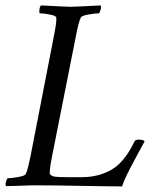

<svg xmlns="http://www.w3.org/2000/svg" viewBox="-26 -666 564 690"><path d="M162.1 -109.4Q148.9 -44.4 154.3 -39.1Q161.1 -32.2 172.9 -30.8Q184.6 -29.3 216.8 -29.3H268.6Q327.1 -29.3 374 -55.7Q421.9 -83 457.5 -158.2Q460.4 -164.1 472.2 -164.1Q489.7 -164.1 493.7 -158.2Q487.3 -146 465.8 -106.4Q444.3 -66.9 431.6 -41.3Q418.9 -15.6 412.6 3.9Q366.2 3.9 266.8 2Q167.5 0 104 0Q81.5 0 46.9 1.5Q12.2 2.9 -4.4 2.9Q-7.3 -1 -4.9 -11.2Q-2.4 -21.5 1.5 -25.4Q15.1 -25.4 39.6 -29.8Q64 -34.2 66.9 -41Q73.7 -54.7 85.4 -113.3L166.5 -530.3Q178.2 -587.9 176.3 -602.5Q175.8 -609.4 153.1 -613.8Q130.4 -618.2 116.7 -618.2Q114.3 -621.6 115.7 -632.3Q117.2 -643.1 121.6 -646.5Q214.4 -641.6 228 -641.6Q240.2 -641.6 335.4 -646.5Q338.4 -642.6 335.9 -632.3Q333.5 -622.1 329.6 -618.2Q315.9 -618.2 291.5 -613.8Q267.1 -609.4 264.2 -602.5Q255.9 -585.9 245.6 -530.3Z"/></svg>

Font: Amiri
Style: Slanted
Weight: 400
Italic angle: 9°
Designer: Khaled Hosny
Version: Version 000.107